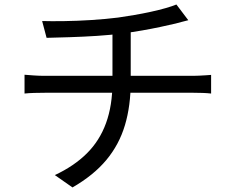

<svg xmlns="http://www.w3.org/2000/svg" viewBox="-20 -788 1040 849"><path d="M166.3 -695Q204.1 -693.8 262.4 -694.6Q320.7 -695.4 384.7 -699.5Q448.6 -703.6 502.4 -710.4Q536.3 -715.2 573.7 -721.6Q611.1 -728 646.8 -735.8Q682.5 -743.6 712 -752Q741.6 -760.4 760 -768.1L812.6 -698.6Q796.2 -694.6 782.2 -690.8Q768.1 -686.9 756.5 -683.9Q727.6 -677.1 689.1 -668.9Q650.7 -660.7 608.3 -653.3Q565.9 -646 525.4 -640.6Q469.6 -633.2 408.2 -629.3Q346.8 -625.4 288.8 -623.6Q230.9 -621.7 186 -620.7ZM222.5 -13.8Q307.6 -53.6 364.1 -109.8Q420.6 -165.9 448.9 -243.8Q477.3 -321.7 477.3 -424.9Q477.3 -424.9 477.3 -453.4Q477.3 -481.8 477.3 -532.5Q477.3 -583.3 477.3 -651.6L558 -662.5Q558 -639.2 558 -608.3Q558 -577.5 558 -545.4Q558 -513.4 558 -486.4Q558 -459.4 558 -442.7Q558 -426.1 558 -426.1Q558 -319.9 532.4 -234.3Q506.9 -148.7 450.5 -80.9Q394.1 -13.1 300.6 40.8ZM88.5 -457.5Q105.4 -456.1 129.4 -454.4Q153.4 -452.7 176.1 -452.7Q189.8 -452.7 228.8 -452.7Q267.8 -452.7 323.5 -452.7Q379.1 -452.7 442.5 -452.7Q505.9 -452.7 569.5 -452.7Q633.1 -452.7 688.1 -452.7Q743 -452.7 782 -452.7Q821 -452.7 834.2 -452.7Q845.2 -452.7 859.7 -453.4Q874.2 -454.1 888.7 -455Q903.1 -455.8 913.5 -456.8V-374.4Q897 -376.4 875.9 -377.1Q854.9 -377.8 836 -377.8Q823.2 -377.8 784.4 -377.8Q745.6 -377.8 690.1 -377.8Q634.7 -377.8 571.2 -377.8Q507.7 -377.8 443.9 -377.8Q380.1 -377.8 324.3 -377.8Q268.4 -377.8 229.7 -377.8Q191 -377.8 177.8 -377.8Q153.9 -377.8 130.3 -377.1Q106.6 -376.4 88.5 -374.4Z"/></svg>

Font: Noto Sans HK Thin
Style: Regular
Weight: 100
Designer: Ryoko NISHIZUKA 西塚涼子 (kana, bopomofo & ideographs); Paul D. Hunt (Latin, Greek & Cyrillic); Sandoll Communications 산돌커뮤니
Foundry: Adobe
Version: Version 2.004-H2;hotconv 1.0.118;makeotfexe 2.5.65603